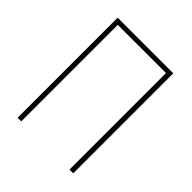

<svg xmlns="http://www.w3.org/2000/svg" viewBox="-196 -842 969 969"><g transform="rotate(45 288.5 -357.0)"><path d="M112 0V-689H456V0H483V-714H86V0Z"/></g></svg>

Font: Noto Sans Display SemiCondensed Thin
Style: Regular
Weight: 250
Width: 4
Designer: Monotype Design team
Foundry: Monotype Imaging Inc.
Version: 1.000